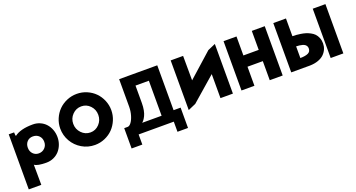

<svg xmlns="http://www.w3.org/2000/svg" viewBox="-53 -1503 4763 2566"><g transform="rotate(-20 2328.5 -220.5)"><path d="M24.9 270V-513.2H101.1Q101.1 -466.8 108.9 -460.9Q195.8 -527.8 371.1 -527.8Q426.3 -527.8 473.9 -506.6Q521.5 -485.4 554.4 -448.7Q587.4 -412.1 606.2 -362.3Q625 -312.5 625 -256.8Q625 -201.2 606 -151.1Q586.9 -101.1 554 -64.5Q521 -27.8 473.1 -6.3Q425.3 15.1 370.1 15.1Q243.7 15.1 201.2 -17.1L203.1 270ZM316.9 -136.2Q367.7 -136.2 402.3 -170.4Q437 -204.6 437 -256.8Q437 -309.6 403.8 -343.3Q370.6 -377 316.9 -377Q266.1 -377 234.6 -343.3Q203.1 -309.6 203.1 -256.8Q203.1 -204.1 235.8 -170.2Q268.6 -136.2 316.9 -136.2Z M697.8 -349.1Q697.8 -421.9 726.3 -488.5Q754.9 -555.2 803.2 -604Q851.6 -652.8 919.2 -681.9Q986.8 -710.9 1062 -710.9Q1137.2 -710.9 1204.6 -681.9Q1272 -652.8 1319.8 -604Q1367.7 -555.2 1395.8 -488.5Q1423.8 -421.9 1423.8 -349.1Q1423.8 -276.4 1395.8 -209.5Q1367.7 -142.6 1319.8 -93Q1272 -43.5 1204.3 -14.2Q1136.7 15.1 1062 15.1Q961.9 15.1 877.9 -34.7Q793.9 -84.5 745.8 -168.2Q697.8 -252 697.8 -349.1ZM1062 -163.1Q1135.7 -163.1 1187.3 -218Q1238.8 -272.9 1238.8 -349.1Q1238.8 -425.3 1187.5 -479.2Q1136.2 -533.2 1062 -533.2Q987.8 -533.2 935.3 -479.2Q882.8 -425.3 882.8 -349.1Q882.8 -272.9 935.3 -218Q987.8 -163.1 1062 -163.1Z M1503.4 -63H1552.7Q1577.6 -63 1603 -96.2Q1628.4 -129.4 1645.8 -187Q1663.1 -244.6 1663.6 -308.1V-701.2H2205.6V-63H2305.7V226.1H2155.8V82H1655.8V226.1H1503.4ZM1753.4 -47.9H2029.8V-545.9H1839.8V-297.9Q1839.8 -243.2 1831.1 -198Q1822.3 -152.8 1807.9 -123.5Q1793.5 -94.2 1780.5 -76.9Q1767.6 -59.6 1753.4 -47.9Z M2396.5 4.9V-701.2H2573.2L2574.7 -353L2916.5 -658.2L3026.4 -706.1V0H2849.6V-341.8L2506.3 -43Z M3148.4 0V-701.2H3332.5V-431.2H3550.3V-701.2H3734.4V0H3550.3V-271H3332.5V0Z M3856 0V-701.2H4036.1V-449.2Q4064 -448.7 4088.1 -447.3Q4112.3 -445.8 4150.1 -439.9Q4188 -434.1 4218 -425Q4248 -416 4281.2 -398.7Q4314.5 -381.3 4336.7 -358.2Q4358.9 -335 4373.5 -299.3Q4388.2 -263.7 4388.2 -220.2Q4388.2 -177.7 4372.6 -139.9Q4356.9 -102.1 4325.7 -70.8Q4294.4 -39.6 4242.2 -20.5Q4189.9 -1.5 4122.1 0ZM4036.1 -138.2Q4109.4 -139.2 4147.7 -157.5Q4186 -175.8 4186 -221.2Q4186 -240.7 4177.5 -255.4Q4168.9 -270 4155.5 -278.8Q4142.1 -287.6 4121.3 -293.2Q4100.6 -298.8 4081.1 -301Q4061.5 -303.2 4036.1 -304.2ZM4417 0V-701.2H4597.2V0Z"/></g></svg>

Font: Hussar Preview
Style: Bold
Weight: 700
Foundry: Cannot Into Space Fonts, PlusOne Fonts
Version: Version 2.29RC2 "Millennial"